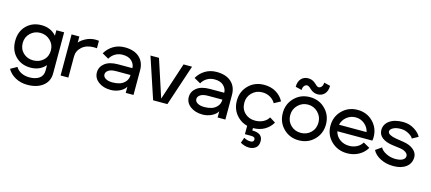

<svg xmlns="http://www.w3.org/2000/svg" viewBox="-70 -1504 5574 2483"><g transform="rotate(15 2717.5 -262.0)"><path d="M131 -281Q131 -199 185 -148Q239 -97 319 -97Q399 -97 453.5 -148Q508 -199 508 -281Q508 -359 452.5 -412Q397 -465 319 -465Q241 -465 186 -412Q131 -359 131 -281ZM509 -11V-84Q433 3 309 3Q187 3 108.5 -75.5Q30 -154 30 -281Q30 -408 108.5 -486.5Q187 -565 309 -565Q433 -565 509 -478V-551H613V-1Q613 105 534.5 166.5Q456 228 327 228Q238 228 167 189.5Q96 151 59 86L146 37Q170 80 218.5 104Q267 128 327 128Q411 128 460 92.5Q509 57 509 -11Z M1076 -462Q1063 -464 1036 -464Q936 -464 876.5 -411Q817 -358 817 -283V0H713V-550H817V-468Q843 -503 903 -534Q963 -565 1034 -565Q1055 -565 1076 -562Z M1385 -87Q1436 -87 1479 -100.5Q1522 -114 1553.5 -150Q1585 -186 1585 -240H1395Q1324 -240 1290.5 -216.5Q1257 -193 1257 -161Q1257 -129 1290.5 -108Q1324 -87 1385 -87ZM1585 -332Q1585 -385 1543 -426Q1501 -467 1423 -467Q1365 -467 1321 -440.5Q1277 -414 1252 -369L1165 -418Q1204 -486 1270.5 -526.5Q1337 -567 1423 -567Q1549 -567 1619 -503.5Q1689 -440 1689 -331V-1H1585V-84Q1561 -41 1504.5 -14Q1448 13 1385 13Q1286 13 1221 -36Q1156 -85 1156 -161Q1156 -235 1217.5 -283.5Q1279 -332 1395 -332Z M1769 -550H1883L2047 -48L2212 -550H2326L2143 0H1952Z M2615 -87Q2666 -87 2709 -100.5Q2752 -114 2783.5 -150Q2815 -186 2815 -240H2625Q2554 -240 2520.5 -216.5Q2487 -193 2487 -161Q2487 -129 2520.5 -108Q2554 -87 2615 -87ZM2815 -332Q2815 -385 2773 -426Q2731 -467 2653 -467Q2595 -467 2551 -440.5Q2507 -414 2482 -369L2395 -418Q2434 -486 2500.5 -526.5Q2567 -567 2653 -567Q2779 -567 2849 -503.5Q2919 -440 2919 -331V-1H2815V-84Q2791 -41 2734.5 -14Q2678 13 2615 13Q2516 13 2451 -36Q2386 -85 2386 -161Q2386 -235 2447.5 -283.5Q2509 -332 2625 -332Z M3190 236 3216 163Q3258 188 3303 188Q3349 188 3349 152Q3349 116 3297 116H3212V-16H3292V45Q3432 45 3432 152Q3432 213 3395.5 241.5Q3359 270 3306 270Q3248 270 3190 236ZM3471 -178 3549 -129Q3511 -63 3445 -25Q3379 13 3291 13Q3165 13 3082 -69.5Q2999 -152 2999 -276Q2999 -400 3082 -482.5Q3165 -565 3291 -565Q3381 -565 3449 -524.5Q3517 -484 3554 -414L3468 -367Q3443 -412 3396.5 -438.5Q3350 -465 3291 -465Q3210 -465 3154.5 -410Q3099 -355 3099 -276Q3099 -192 3153.5 -139.5Q3208 -87 3291 -87Q3351 -87 3399 -111Q3447 -135 3471 -178Z M3891 -661Q3886 -665 3875 -675Q3864 -685 3858.5 -689.5Q3853 -694 3844 -698Q3835 -702 3827 -702Q3806 -702 3789 -682Q3772 -662 3772 -626L3688 -646Q3688 -715 3723.5 -754.5Q3759 -794 3818 -794Q3871 -794 3911 -760Q3917 -755 3927.5 -745.5Q3938 -736 3943.5 -731Q3949 -726 3958 -721.5Q3967 -717 3975 -717Q3996 -717 4013 -737Q4030 -757 4030 -793L4114 -773Q4114 -704 4078.5 -664.5Q4043 -625 3984 -625Q3933 -625 3891 -661ZM3697 -70Q3614 -153 3614 -276Q3614 -399 3697 -482Q3780 -565 3903 -565Q4026 -565 4109 -482Q4192 -399 4192 -276Q4192 -153 4109 -70Q4026 13 3903 13Q3780 13 3697 -70ZM3714 -276Q3714 -193 3768.5 -140Q3823 -87 3903 -87Q3983 -87 4037.5 -140Q4092 -193 4092 -276Q4092 -354 4036.5 -409.5Q3981 -465 3903 -465Q3825 -465 3769.5 -409.5Q3714 -354 3714 -276Z M4725 -178 4812 -129Q4775 -64 4705.5 -25.5Q4636 13 4551 13Q4424 13 4338 -70Q4252 -153 4252 -276Q4252 -399 4335 -482Q4418 -565 4541 -565Q4664 -565 4747 -482Q4830 -399 4830 -276Q4830 -263 4828.5 -251.5Q4827 -240 4826 -235L4824 -230H4357Q4372 -165 4426 -126Q4480 -87 4551 -87Q4608 -87 4654.5 -111.5Q4701 -136 4725 -178ZM4356 -317H4725Q4711 -381 4659.5 -423Q4608 -465 4541 -465Q4474 -465 4422 -423Q4370 -381 4356 -317Z M5093 -241Q5003 -253 4952.5 -292Q4902 -331 4902 -393Q4902 -470 4968 -518Q5034 -566 5149 -566Q5233 -566 5300.5 -523.5Q5368 -481 5391 -432L5311 -388Q5299 -416 5249.5 -444Q5200 -472 5145 -472Q5078 -472 5040 -450Q5002 -428 5002 -401Q5002 -376 5035 -359Q5068 -342 5113 -335L5216 -319Q5303 -306 5354 -263Q5405 -220 5405 -164Q5405 -80 5341.5 -31Q5278 18 5171 18Q5072 18 4995.5 -22Q4919 -62 4890 -122L4970 -178Q4989 -138 5047.5 -108Q5106 -78 5173 -78Q5233 -78 5268.5 -97Q5304 -116 5304 -151Q5304 -177 5275.5 -198.5Q5247 -220 5199 -227Z"/></g></svg>

Font: Edgecutting Lite Medium
Style: Medium
Weight: 500
Designer: RandomMaerks (Nguyen Gia Bao)
Version: Version 1.0